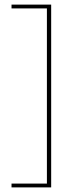

<svg xmlns="http://www.w3.org/2000/svg" viewBox="-20 -695 335 833"><path d="M202 -675V118H30V101.5H183.5V-658.5H30V-675Z"/></svg>

Font: Anek Devanagari Thin
Style: Regular
Weight: 250
Designer: Kailash Malviya (Devanagari) & Yesha Goshar (Latin)
Foundry: Ek Type
Version: Version 1.003